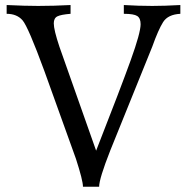

<svg xmlns="http://www.w3.org/2000/svg" viewBox="-20 -713 723 748"><path d="M366.2 14.6H303.2Q303.2 -9.8 275.9 -94.2L152.8 -436.5Q89.8 -608.4 67.9 -633.8Q45.9 -659.2 5.9 -659.2V-693.4Q77.6 -689.9 128.9 -689.9Q189.5 -689.9 254.9 -693.4V-659.2Q217.3 -656.2 203.4 -649.2Q189.5 -642.1 189.5 -622.1Q189.5 -596.7 211.4 -531.2L354.5 -126Q450.2 -370.1 489 -477.8Q527.8 -585.4 527.8 -618.7Q527.8 -642.1 514.6 -650.6Q501.5 -659.2 462.4 -659.2V-693.4Q519.5 -689.9 573.2 -689.9Q620.6 -689.9 682.6 -693.4V-659.2Q634.3 -656.7 615.5 -627Q596.7 -597.2 573.2 -531.2L409.7 -127Q366.2 -16.6 366.2 14.6Z"/></svg>

Font: Almanac
Style: Regular
Weight: 400
Designer: Eden's Almanac
Version: Version 3.501;March 28, 2021;FontCreator 13.0.0.2683 64-bit